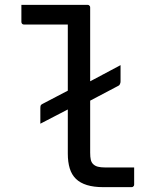

<svg xmlns="http://www.w3.org/2000/svg" viewBox="-20 -770 640 790"><path d="M68 -750Q95 -750 122.5 -750Q150 -750 177 -750Q204 -750 231 -750Q258 -750 285 -750Q312 -750 340 -750Q344 -750 346 -748.5Q348 -747 349.5 -745Q351 -743 351 -739Q351 -693 351 -633Q351 -573 351 -506.5Q351 -440 351 -374Q351 -308 351 -248Q351 -188 351 -142Q351 -124 353.5 -113Q356 -102 363 -95Q371 -87 383 -84Q395 -81 412 -81Q430 -81 447.5 -81Q465 -81 482.5 -81Q500 -81 517 -81H532Q532 -64 532 -46.5Q532 -29 532 -11Q532 -7 530.5 -5Q529 -3 527 -1.5Q525 0 521 0Q510 0 489.5 0Q469 0 446.5 0Q424 0 404 0Q366 0 338 -8.5Q310 -17 292.5 -34Q275 -51 267 -77Q259 -103 259 -138Q259 -178 259 -231.5Q259 -285 259 -344Q259 -403 259 -462.5Q259 -522 259 -575.5Q259 -629 259 -669H245Q218 -669 190 -669Q162 -669 134 -669Q106 -669 79 -669Q74 -669 71 -672Q68 -675 68 -680Q68 -697 68 -714.5Q68 -732 68 -750ZM476 -502Q476 -493 476 -480Q476 -467 476 -436Q476 -431 475 -428Q474 -425 472.5 -422Q471 -419 467 -417L338 -349Q328 -344 318.5 -342Q309 -340 300 -338Q291 -336 279 -330L146 -261Q146 -268 146 -273.5Q146 -279 146 -290Q146 -301 146 -323Q146 -331 147 -335Q148 -339 154 -342L282 -409Q292 -414 300.5 -416Q309 -418 318 -420.5Q327 -423 337 -428Z"/></svg>

Font: RecMonoLinear Nerd Font Mono
Style: Regular
Weight: 400
Monospace: yes
Version: Version 1.085; ttfautohint (v1.8.4.7-5d5b);Nerd Fonts 3.2.1